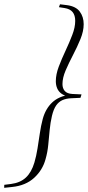

<svg xmlns="http://www.w3.org/2000/svg" viewBox="-104 -754 411 896"><path d="M276.5 -313.5 271.5 -297.5 228.5 -295.5Q205 -294.5 187.5 -286.8Q170 -279 158 -261.8Q146 -244.5 138.5 -213.5Q131 -181.5 127.8 -147.2Q124.5 -113 121.2 -78.5Q118 -44 108.5 -11Q95 39.5 55.5 75.8Q16 112 -47 118.5L-84.5 122.5L-84 108.5L-52.5 104.5Q-9.5 99 16.8 74.5Q43 50 56.5 4.5Q65.5 -26 71 -60.8Q76.5 -95.5 81.8 -131.2Q87 -167 95.5 -199Q108.5 -246.5 139.5 -275.8Q170.5 -305 222 -312L219 -303Q197 -306.5 183 -316.8Q169 -327 162.8 -342Q156.5 -357 156.5 -375Q156.5 -406.5 170.2 -443Q184 -479.5 201.8 -517.2Q219.5 -555 233.2 -590.8Q247 -626.5 247 -656.5Q247 -682.5 235 -697.5Q223 -712.5 197 -716.5L171 -720.5L176 -734L208.5 -730Q250 -724.5 268.2 -700Q286.5 -675.5 286.5 -641Q286.5 -608.5 271.5 -571.8Q256.5 -535 237 -497.8Q217.5 -460.5 202.5 -425.8Q187.5 -391 187.5 -361.5Q187.5 -342 198.2 -329.5Q209 -317 233.5 -315.5Z"/></svg>

Font: Newsreader 60pt Light
Style: Italic
Weight: 300
Italic angle: -17°
Designer: Hugues Gentile
Foundry: Production Type
Version: Version 1.003